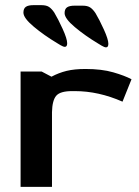

<svg xmlns="http://www.w3.org/2000/svg" viewBox="-20 -726 541 746"><path d="M60 -448H142L180 -428Q208 -443 238.5 -450.5Q269 -458 312 -458Q375 -458 420 -445Q465 -432 491 -418L456 -331Q363 -372 271 -372H260Q214 -372 198.5 -354Q183 -336 182 -290V0H60ZM232 -544Q226 -544 215 -550.5Q204 -557 201 -559Q151 -589 111 -622.5Q71 -656 71 -677Q71 -693 80.5 -699.5Q90 -706 110 -706H141Q160 -706 170.5 -699Q181 -692 191 -677Q206 -652 223.5 -613.5Q241 -575 241 -558Q241 -544 232 -544ZM392 -542Q386 -542 375 -548.5Q364 -555 361 -557Q311 -587 271 -620.5Q231 -654 231 -675Q231 -691 240.5 -697.5Q250 -704 270 -704H301Q320 -704 330.5 -697Q341 -690 351 -675Q366 -650 383.5 -611.5Q401 -573 401 -556Q401 -542 392 -542Z"/></svg>

Font: Gold
Style: Regular
Weight: 400
Designer: jaiki
Version: Version 1.000